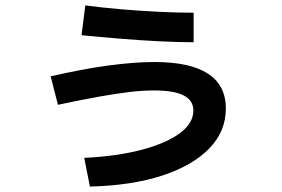

<svg xmlns="http://www.w3.org/2000/svg" viewBox="-20 -636 1040 709"><path d="M291 -53Q413 -59 503.5 -83Q594 -107 644 -144Q694 -181 694 -228Q694 -265 658.5 -283.5Q623 -302 548 -302Q508 -302 460.5 -296.5Q413 -291 348 -279.5Q283 -268 194 -249L167 -354Q283 -381 379.5 -394Q476 -407 550 -407Q682 -407 748 -364Q814 -321 814 -235Q814 -151 753 -88Q692 -25 580 12Q468 49 312 53ZM695 -480Q639 -480 569 -483.5Q499 -487 425.5 -493Q352 -499 281 -506L295 -616Q355 -608 424.5 -602Q494 -596 564.5 -592.5Q635 -589 695 -589Z"/></svg>

Font: M PLUS 1 Thin SemiBold
Style: Regular
Weight: 600
Version: Version 1.001